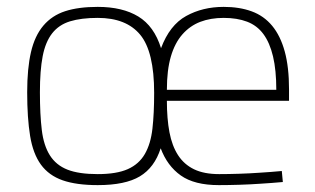

<svg xmlns="http://www.w3.org/2000/svg" viewBox="-20 -529 916 558"><path d="M617 -23Q643 -23 674.5 -24Q706 -25 734 -27Q767 -29 799 -32L802 0Q769 3 736 5Q708 7 675.5 8Q643 9 616 9Q545 9 505.5 -19Q466 -47 447 -98Q429 -42 386.5 -16.5Q344 9 264 9Q202 9 162 -5Q122 -19 99 -50.5Q76 -82 67.5 -134Q59 -186 59 -261Q59 -330 70 -377.5Q81 -425 106 -454.5Q131 -484 169.5 -496.5Q208 -509 264 -509Q336 -509 382 -481Q428 -453 448 -389Q473 -456 521 -482.5Q569 -509 630 -509Q676 -509 711.5 -496Q747 -483 771 -454Q795 -425 807.5 -379.5Q820 -334 820 -269V-236H465Q465 -184 472.5 -144.5Q480 -105 497.5 -78Q515 -51 544 -37Q573 -23 617 -23ZM264 -23Q319 -23 351.5 -37.5Q384 -52 401 -81.5Q418 -111 423 -155Q428 -199 428 -259Q428 -379 387.5 -428Q347 -477 264 -477Q216 -477 183.5 -467Q151 -457 131.5 -432Q112 -407 104 -365.5Q96 -324 96 -261Q96 -196 101.5 -151Q107 -106 125 -77.5Q143 -49 176 -36Q209 -23 264 -23ZM783 -268Q783 -325 773.5 -365Q764 -405 745.5 -430Q727 -455 698 -466Q669 -477 630 -477Q592 -477 562 -465.5Q532 -454 510 -429Q488 -404 476.5 -364.5Q465 -325 465 -268Z"/></svg>

Font: Panefresco 1wt
Style: Regular
Weight: 250
Version: Version 1.000